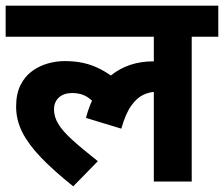

<svg xmlns="http://www.w3.org/2000/svg" viewBox="-20 -642 792 679"><path d="M0 -512V-622H752V-512H658V0H524V-338L580 -304Q565 -312 552.5 -314.5Q540 -317 529 -317Q509 -317 486.5 -306.5Q464 -296 444 -268Q424 -240 409 -187L284 -225Q310 -325 372 -375Q434 -425 522 -425Q542 -425 559.5 -422Q577 -419 589 -415L593 -392L524 -412V-512ZM357 -236Q329 -265 302 -289Q275 -313 236 -313Q205 -313 188 -297Q171 -281 171 -255Q171 -229 186 -204Q201 -179 235 -148Q269 -117 326 -72L239 17Q169 -39 124.5 -85.5Q80 -132 58.5 -175Q37 -218 37 -265Q37 -310 52.5 -341Q68 -372 93.5 -390.5Q119 -409 149 -417.5Q179 -426 208 -426Q246 -426 276.5 -419Q307 -412 335 -397.5Q363 -383 392 -360Z"/></svg>

Font: Noto Sans Devanagari
Style: Regular
Weight: 400
Designer: Jelle Bosma - Monotype Design Team
Foundry: Monotype Imaging Inc.
Version: Version 2.003